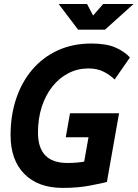

<svg xmlns="http://www.w3.org/2000/svg" viewBox="-20 -918 680 948"><path d="M290 9.8Q168.5 9.8 100.3 -59.1Q32.2 -127.9 32.2 -250.5Q32.2 -348.1 59.8 -430.7Q87.4 -513.2 139.6 -574.5Q191.9 -635.7 265.6 -669.4Q339.4 -703.1 431.2 -703.1Q504.4 -703.1 549.1 -683.8Q593.8 -664.6 621.6 -634.3L545.9 -525.4Q522.9 -548.3 491.2 -564.2Q459.5 -580.1 416.5 -580.1Q363.8 -580.1 318.4 -556.9Q272.9 -533.7 239 -491.2Q205.1 -448.7 186.3 -390.9Q167.5 -333 167.5 -263.2Q167.5 -113.3 312.5 -113.3Q365.7 -113.3 408.4 -122.3Q451.2 -131.3 478.5 -137.7L507.8 -19.5Q483.9 -13.2 424.1 -1.7Q364.3 9.8 290 9.8ZM377.9 -19.5 438 -358.9H567.9L507.8 -19.5ZM304.7 -240.2 325.7 -358.9H564.9L543.9 -240.2ZM365.7 -771.5 269.5 -898.4H409.7L443.4 -834.5H433.6L489.7 -898.4H639.6L498.5 -771.5Z"/></svg>

Font: Cascadia Code PL
Style: Italic
Weight: 400
Italic angle: -10°
Monospace: yes
Designer: Aaron Bell
Foundry: Saja Typeworks
Version: Version 2404.023